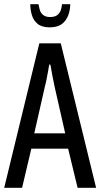

<svg xmlns="http://www.w3.org/2000/svg" viewBox="-20 -893 477 913"><path d="M0 0 167 -687H269L437 0H349L304 -186H129L85 0ZM143 -259H290L239 -484Q237 -494 234.5 -506.5Q232 -519 229 -533.5Q226 -548 224 -561.5Q222 -575 219 -586H214Q212 -572 208.5 -553.5Q205 -535 201.5 -516.5Q198 -498 194 -484ZM216 -763Q179 -763 159 -779.5Q139 -796 131.5 -821.5Q124 -847 124 -873H163Q165 -861 169 -846.5Q173 -832 185 -822Q197 -812 218 -812Q242 -812 254 -822.5Q266 -833 270 -847.5Q274 -862 275 -873H314Q314 -847 305 -821.5Q296 -796 275 -779.5Q254 -763 216 -763Z"/></svg>

Font: Archivo ExtraCondensed
Style: Regular
Weight: 400
Width: 2
Designer: Hector Gatti
Foundry: Omnibus-Type
Version: Version 2.001